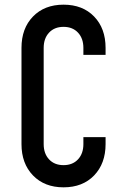

<svg xmlns="http://www.w3.org/2000/svg" viewBox="-20 -786 514 822"><path d="M432 -199V-169Q432 -86 383 -35Q334 16 252 16Q170.5 16 121.2 -35Q72 -86 72 -169V-581Q72 -664.5 121.2 -715.2Q170.5 -766 252 -766Q334 -766 383 -715.2Q432 -664.5 432 -581V-551H337V-581Q337 -621.5 314 -646.2Q291 -671 252 -671Q213 -671 190 -646.2Q167 -621.5 167 -581V-169Q167 -128.5 190 -103.8Q213 -79 252 -79Q291 -79 314 -103.8Q337 -128.5 337 -169V-199Z"/></svg>

Font: Mohave Medium
Style: Regular
Weight: 500
Designer: Gumpita Rahayu
Foundry: Tokotype
Version: Version 2.003